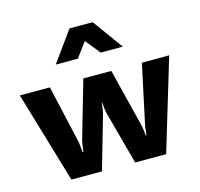

<svg xmlns="http://www.w3.org/2000/svg" viewBox="-107 -853 1010 970"><g transform="rotate(-15 398.5 -368.0)"><path d="M7.8 -475.6H165L233.9 -171.9Q235.4 -162.1 237.3 -145Q239.3 -127.9 240.2 -116.2H244.1Q245.1 -127.4 248.3 -147.9Q251.5 -168.5 252.9 -174.3L339.8 -475.6H486.3L563.5 -165.5Q565.4 -156.7 567.1 -141.6Q568.8 -126.5 569.8 -115.7H573.7Q574.7 -125 576.4 -142.1Q578.1 -159.2 579.6 -164.6L646 -475.6L789.1 -476.1L645 2.4H482.9L406.7 -279.8Q403.8 -291 400.4 -333.5H398.4Q397.5 -324.2 394.8 -305.4Q392.1 -286.6 390.6 -280.3L309.1 2.4H149.4ZM337.9 -737.8H459L574.2 -579.1H458.5L396 -656.2L338.9 -579.1H223.1Z"/></g></svg>

Font: Selawik
Style: Bold
Weight: 700
Designer: Aaron Bell
Foundry: Microsoft Corporation
Version: Version 1.01